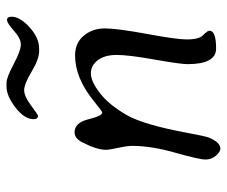

<svg xmlns="http://www.w3.org/2000/svg" viewBox="-72 -628 674 569"><g transform="rotate(-90 264.5 -343.0)"><path d="M293 -660.2H303.7Q319.8 -660.2 359.6 -638.9Q399.4 -617.7 417.5 -617.7Q435.5 -617.7 458.3 -638.2Q481 -658.7 490.5 -658.7Q500 -658.7 500 -645Q500 -620.6 468.8 -592Q437.5 -563.5 405.3 -563.5H397.9Q374.5 -563.5 337.4 -585.7Q300.3 -607.9 282.2 -607.9Q264.2 -607.9 236.8 -587.4Q209.5 -566.9 206.5 -566.9Q196.3 -566.9 196.3 -580.1Q196.3 -606.9 230.7 -633.5Q265.1 -660.2 293 -660.2ZM405.8 -39.1Q359.4 -39.1 359.4 -123.5Q359.4 -145 373 -221.7Q386.7 -298.3 386.7 -333.7Q386.7 -369.1 371.1 -389.6Q355.5 -410.2 332 -410.2Q308.6 -410.2 274.4 -384Q240.2 -357.9 210 -306.6Q179.7 -255.4 155.3 -121.6Q145.5 -69.3 141.6 -60.1Q127.4 -26.4 108.9 -26.4Q99.6 -26.4 88.1 -39.6Q76.7 -52.7 76.7 -70.6Q76.7 -88.4 96.9 -159.9Q117.2 -231.4 117.2 -287.6Q117.2 -302.7 111.3 -329.6Q105.5 -356.4 105.5 -365.2Q105.5 -392.6 127.9 -436Q139.6 -458.5 157.2 -458.5Q186 -458.5 196 -417.5Q206.1 -376.5 215.8 -376.5Q219.7 -376.5 250 -401.4Q318.4 -457 384.8 -457Q422.4 -457 443.8 -431.2Q465.3 -405.3 465.3 -368.9Q465.3 -332.5 449 -244.1Q432.6 -155.8 432.6 -125.2Q432.6 -94.7 441.9 -81.5Q442.9 -80.1 450.7 -71.8Q458.5 -63.5 458.5 -58.6Q458.5 -39.1 405.8 -39.1Z"/></g></svg>

Font: Averia Libre Light
Style: Italic
Weight: 300
Italic angle: -8.5°
Version: Version 1.002